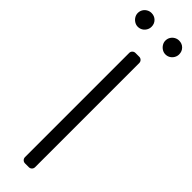

<svg xmlns="http://www.w3.org/2000/svg" viewBox="-318 -903 894 894"><g transform="rotate(45 129.5 -456.0)"><path d="M96.6 -20.6V-706.7Q96.6 -715.2 102.6 -721.2Q108.7 -727.3 117.5 -727.3H142.4Q150.9 -727.3 157 -721.2Q163 -715.2 163 -706.7V-20.6Q163 -12.1 157 -6Q150.9 0 142.4 0H117.5Q108.7 0 102.6 -6Q96.6 -12.1 96.6 -20.6ZM38.7 -911.9Q58.2 -911.9 71.2 -899Q84.2 -886 84.2 -866.5Q84.2 -854.4 78.1 -843.9Q72.1 -833.5 61.8 -827.2Q51.5 -821 38.7 -821Q27 -821 16.5 -827.4Q6 -833.8 -0.4 -844.3Q-6.7 -854.8 -6.7 -866.5Q-6.7 -879.3 -0.5 -889.6Q5.7 -899.9 16.2 -905.9Q26.6 -911.9 38.7 -911.9ZM220.5 -911.9Q240.1 -911.9 253 -899Q266 -886 266 -866.5Q266 -854.4 259.9 -843.9Q253.9 -833.5 243.6 -827.2Q233.3 -821 220.5 -821Q208.8 -821 198.3 -827.4Q187.9 -833.8 181.5 -844.3Q175.1 -854.8 175.1 -866.5Q175.1 -879.3 181.3 -889.6Q187.5 -899.9 198 -905.9Q208.5 -911.9 220.5 -911.9Z"/></g></svg>

Font: DeltaSans Light
Style: Regular
Weight: 300
Designer: Rasmus Andersson
Foundry: rsms
Version: Version 3.012